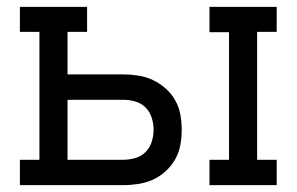

<svg xmlns="http://www.w3.org/2000/svg" viewBox="-20 -540 865 560"><path d="M591 0V-74H648V-446H591V-520H787V-447H730V-74H787V0ZM38 0V-74H95V-447H38V-520H234V-447H177V-323H339Q361 -323 383.5 -319.5Q406 -316 426 -306.5Q446 -297 463 -282Q480 -267 491 -247.5Q502 -228 506 -206Q510 -184 510 -161Q510 -139 506 -117Q502 -95 491 -75.5Q480 -56 463 -40.5Q446 -25 426 -16Q406 -7 383.5 -3.5Q361 0 339 0ZM339 -74Q357 -74 374.5 -79Q392 -84 404.5 -96.5Q417 -109 422.5 -126.5Q428 -144 428 -161Q428 -179 422.5 -196.5Q417 -214 404.5 -226.5Q392 -239 374.5 -244Q357 -249 339 -249H177V-74Z"/></svg>

Font: Iosevka Plex Etoile
Style: Regular
Weight: 400
Designer: Belleve Invis
Foundry: Belleve Invis
Version: Version 25.1.1; ttfautohint (v1.8.4)